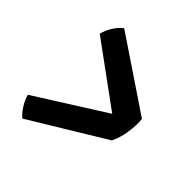

<svg xmlns="http://www.w3.org/2000/svg" viewBox="-161 -750 827 827"><g transform="rotate(45 252.0 -336.5)"><path d="M462 -407Q466 -375 459.5 -329.5Q453 -284 436 -250L97 -44Q80 -57 64 -82Q48 -107 41 -133L356 -332L74 -538Q80 -564 97 -590.5Q114 -617 132 -629Z"/></g></svg>

Font: Langar
Style: Regular
Weight: 400
Designer: Alessia Mazzarella
Foundry: Typeland
Version: Version 1.001; ttfautohint (v1.8.3)